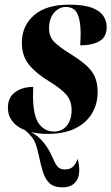

<svg xmlns="http://www.w3.org/2000/svg" viewBox="-20 -566 479 826"><path d="M184 10Q145 10 113 2Q144 18 167 46.5Q190 75 202 103Q216 136 226.5 149.5Q237 163 260 163Q281 163 293.5 151.5Q306 140 314 117Q321 142 321 165Q321 200 302.5 220Q284 240 249 240Q212 240 193 222Q174 204 164.5 173Q155 142 147 103Q140 71 133.5 53.5Q127 36 116.5 23Q106 10 88 -6Q53 -19 33.5 -44Q14 -69 14 -102Q14 -147 45 -169.5Q76 -192 123 -192Q123 -181 122.5 -171Q122 -161 122 -151Q123 -66 148 -33Q173 0 212 0Q247 0 267.5 -25.5Q288 -51 288 -92Q288 -132 266 -158Q244 -184 190 -217Q135 -250 104.5 -288Q74 -326 74 -382Q74 -455 126.5 -500.5Q179 -546 277 -546Q340 -546 375.5 -532.5Q411 -519 425 -497Q439 -475 439 -450Q439 -407 408 -389Q377 -371 325 -371Q326 -387 326.5 -400.5Q327 -414 327 -426Q326 -482 312 -509Q298 -536 263 -536Q234 -536 212.5 -511Q191 -486 191 -443Q191 -409 212 -387Q233 -365 283 -334Q323 -309 349 -286.5Q375 -264 387.5 -236.5Q400 -209 400 -170Q400 -119 376 -78.5Q352 -38 304.5 -14Q257 10 184 10Z"/></svg>

Font: Noto Serif Display ExtraCondensed ExtraBold
Style: Italic
Weight: 800
Width: 2
Italic angle: -12°
Designer: Monotype Design Team
Foundry: Monotype Imaging Inc.
Version: Version 2.009